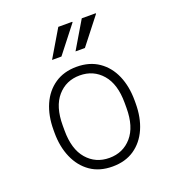

<svg xmlns="http://www.w3.org/2000/svg" viewBox="-136 -846 872 961"><g transform="rotate(-20 300.0 -365.0)"><path d="M300 10Q231 10 183 -23.5Q135 -57 109.5 -115.5Q84 -174 84 -248V-263Q84 -339 109.5 -397Q135 -455 183.5 -488Q232 -521 300 -521Q369 -521 417.5 -487.5Q466 -454 491 -396Q516 -338 516 -263V-248Q516 -172 490.5 -114Q465 -56 417 -23Q369 10 300 10ZM300 -36Q373 -36 419 -89Q465 -142 465 -242V-269Q465 -369 419 -422Q373 -475 300 -475Q227 -475 181 -422Q135 -369 135 -269V-242Q135 -142 181 -89Q227 -36 300 -36ZM322 -595 408 -740H482L483 -737L372 -595ZM197 -595 283 -740H357L358 -737L247 -595Z"/></g></svg>

Font: Chivo Mono Medium Thin
Style: Regular
Weight: 250
Monospace: yes
Version: Version 1.008